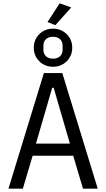

<svg xmlns="http://www.w3.org/2000/svg" viewBox="-20 -1139 640 1159"><path d="M481 0 422 -199H177L118 0H31L245 -698H356L570 0ZM304 -609H295L197 -272H402ZM314 -987 267 -1006 340 -1119 410 -1094ZM184 -851Q184 -900 217.5 -933Q251 -966 300 -966Q349 -966 382.5 -933Q416 -900 416 -851Q416 -802 382.5 -769Q349 -736 300 -736Q251 -736 217.5 -769Q184 -802 184 -851ZM358 -840V-862Q358 -888 342.5 -902.5Q327 -917 300 -917Q273 -917 257.5 -902.5Q242 -888 242 -862V-840Q242 -814 257.5 -799.5Q273 -785 300 -785Q327 -785 342.5 -799.5Q358 -814 358 -840Z"/></svg>

Font: iA Writer Quattro V
Style: Regular
Weight: 400
Designer: Mike Abbink, Paul van der Laan, Pieter van Rosmalen, Oliver Reichenstein
Foundry: Information Architects Inc.
Version: Version 2.000